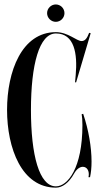

<svg xmlns="http://www.w3.org/2000/svg" viewBox="-20 -856 450 884"><path d="M236.8 -755.5C258.8 -755.5 276.8 -773.5 276.8 -795.5C276.8 -817.5 258.8 -835.5 236.8 -835.5C215.2 -835.5 196.8 -817.5 196.8 -795.5C196.8 -773.5 215.2 -755.5 236.8 -755.5ZM356 -330C358 -321 359.5 -301 359.5 -280C359.5 -82 291.5 2 237.5 2C160.5 2 122.5 -142 122.5 -350C122.5 -558 160.5 -702 237.5 -702C322.5 -702 337.5 -609 328.5 -510L325.5 -477H330.5L397.5 -703L390.5 -705C380.5 -679 371.5 -667 355.5 -667C332.5 -667 293.5 -708 237.5 -708C79.5 -708 12.5 -526 12.5 -350C12.5 -174 79.5 8 237.5 8C265 8 296.5 -12 321.5 -57.5C333.5 -78.8 348.5 -88 361.5 -88C380 -88 393.5 -69.5 387.5 -40H394.5C399 -60.5 401.5 -85 401.5 -112C401.5 -177.5 388 -258 363 -332Z"/></svg>

Font: Picaflor 72 pt
Style: Regular
Weight: 400
Designer: Ariel Martín Pérez
Foundry: Tunera Type Foundry
Version: Version 1.000;hotconv 1.0.109;makeotfexe 2.5.65596